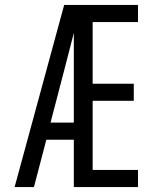

<svg xmlns="http://www.w3.org/2000/svg" viewBox="-20 -755 634 775"><path d="M39 0 239 -735H305Q291 -674 275.5 -612.5Q260 -551 244 -490L184 -260H278V-191H167L117 0ZM278 0V-735H537V-666H354V-417H520V-348H354V-69H537V0Z"/></svg>

Font: Iosevka QP
Style: Regular
Weight: 400
Designer: Belleve Invis
Foundry: Belleve Invis
Version: Version 20.0.0; ttfautohint (v1.8.4)